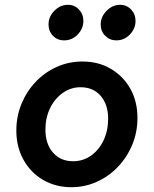

<svg xmlns="http://www.w3.org/2000/svg" viewBox="-20 -769 640 799"><path d="M277 10Q211 10 159 -20.5Q107 -51 77.5 -104.5Q48 -158 48 -226Q48 -285 69.5 -337Q91 -389 128.5 -428.5Q166 -468 216 -490.5Q266 -513 323 -513Q390 -513 441.5 -482.5Q493 -452 522.5 -399.5Q552 -347 552 -278Q552 -219 530.5 -167Q509 -115 471 -75Q433 -35 383 -12.5Q333 10 277 10ZM284 -98Q326 -98 359 -121.5Q392 -145 411 -185Q430 -225 430 -275Q430 -334 399 -370Q368 -406 315 -406Q275 -406 241.5 -382.5Q208 -359 188.5 -319Q169 -279 169 -230Q169 -170 200.5 -134Q232 -98 284 -98ZM247 -601Q219 -601 200.5 -620Q182 -639 182 -667Q182 -700 206.5 -724.5Q231 -749 263 -749Q290 -749 308.5 -729.5Q327 -710 327 -682Q327 -650 303.5 -625.5Q280 -601 247 -601ZM464 -601Q437 -601 418 -620Q399 -639 399 -667Q399 -699 423.5 -724Q448 -749 480 -749Q507 -749 525.5 -729.5Q544 -710 544 -682Q544 -650 520.5 -625.5Q497 -601 464 -601Z"/></svg>

Font: Red Hat Mono SemiBold
Style: Italic
Weight: 600
Italic angle: -12°
Monospace: yes
Designer: Pentagram, MCKL
Foundry: MCKL
Version: Version 1.030